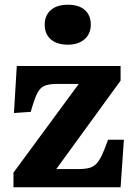

<svg xmlns="http://www.w3.org/2000/svg" viewBox="-20 -792 572 812"><path d="M37 0V-62L313 -437H220Q186 -437 167 -428.5Q148 -420 136 -394.5Q124 -369 110 -319L39 -314L51 -513H490V-451L218 -77H312Q340 -77 358 -82Q376 -87 388.5 -100.5Q401 -114 412 -138Q423 -162 437 -201H504L490 0ZM267 -603Q221 -603 195 -625.5Q169 -648 169 -688Q169 -726 194.5 -749Q220 -772 267 -772Q314 -772 339 -749.5Q364 -727 364 -688Q364 -649 337.5 -626Q311 -603 267 -603Z"/></svg>

Font: Literata 18pt
Style: Bold
Weight: 700
Designer: Latin by Veronika Burian and Jose Scaglione. Greek by Irene Vlachou. Cyrillic by Vera Evstafieva.
Foundry: TypeTogether
Version: Version 3.103;gftools[0.9.29]